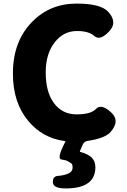

<svg xmlns="http://www.w3.org/2000/svg" viewBox="-20 -778 707 1071"><path d="M360 273Q277 276 275 240Q273 205 304 203Q335 201 360 190.5Q385 180 385 155Q385 138 376.5 132.5Q368 127 357.5 121Q347 115 322 111.5Q297 108 338 25L344 14Q346 10 341 9Q217 -8 138 -103Q52 -205 52 -368Q52 -547 159 -656Q259 -758 407 -758Q538 -758 581 -715Q639 -655 588 -602Q538 -549 506.5 -577Q475 -605 410 -605Q335 -605 287 -544Q235 -480 235 -374Q235 -264 281.5 -202Q328 -140 407.5 -140Q487 -140 515.5 -170.5Q544 -201 598 -153Q652 -105 597 -42Q566 -6 468 8Q450 11 442 28L426 64Q424 69 429 70Q469 80 490.5 100Q512 120 512 155Q512 268 360 273Z"/></svg>

Font: Resource Han Rounded JP Heavy
Style: Regular
Weight: 900
Designer: Cyano Hao (round all glyphs); Ryoko NISHIZUKA 西塚涼子 (kana, bopomofo & ideographs); Paul D. Hunt (Latin, Greek & Cyrillic)
Foundry: Cyano Hao
Version: 0.990